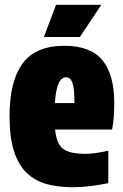

<svg xmlns="http://www.w3.org/2000/svg" viewBox="-20 -775 514 805"><path d="M284 10Q225 10 176.5 -3Q128 -16 93 -49Q58 -82 39 -140Q20 -198 20 -288Q20 -434 74.5 -508.5Q129 -583 250 -583Q360 -583 409.5 -522.5Q459 -462 459 -343Q459 -315 457 -285.5Q455 -256 450 -232H211Q217 -171 245 -150.5Q273 -130 339 -130Q362 -130 386.5 -134Q411 -138 434 -143V-7Q399 0 360.5 5Q322 10 284 10ZM257 -451Q217 -451 210 -343H292Q292 -365 290.5 -390Q289 -415 281.5 -433Q274 -451 257 -451ZM215 -755H405L315 -620H164Z"/></svg>

Font: Protest Strike
Style: Regular
Weight: 400
Designer: Octavio Pardo
Foundry: Ashler Design
Version: Version 2.005; ttfautohint (v1.8.4.7-5d5b)